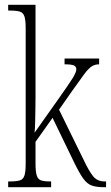

<svg xmlns="http://www.w3.org/2000/svg" viewBox="-20 -780 462 800"><path d="M14 0V-24H21Q49 -24 63 -28.5Q77 -33 82 -49Q87 -65 87 -100V-661Q87 -695 82 -711Q77 -727 63 -731.5Q49 -736 21 -736H14V-760H128V-373Q128 -355 127.5 -327.5Q127 -300 126.5 -272.5Q126 -245 124 -227L223 -367Q267 -429 282.5 -454Q298 -479 298 -491Q298 -503 287.5 -507.5Q277 -512 249 -512V-536H393V-512Q375 -512 361.5 -503Q348 -494 330.5 -470.5Q313 -447 282 -403L226 -323L327 -117Q351 -66 368.5 -45Q386 -24 416 -24H422V0H415Q383 0 363.5 -6.5Q344 -13 328 -34.5Q312 -56 290 -101L199 -289L128 -189V-99Q128 -65 133 -49Q138 -33 151 -28.5Q164 -24 190 -24H193V0Z"/></svg>

Font: Noto Serif Myanmar ExtraCondensed ExtraLight
Style: Regular
Weight: 200
Width: 2
Designer: Ben Mitchell and the Monotype Design Team
Foundry: Monotype Imaging Inc.
Version: Version 2.106; ttfautohint (v1.8.4.7-5d5b)